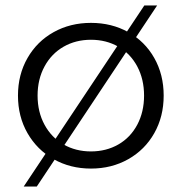

<svg xmlns="http://www.w3.org/2000/svg" viewBox="-20 -614 667 705"><path d="M46 -263Q46 -340 81 -401Q116 -462 177 -496Q238 -530 314 -530Q390 -530 451 -496Q512 -462 546.5 -401Q581 -340 581 -263Q581 -186 546.5 -125Q512 -64 451 -29.5Q390 5 314 5Q238 5 177 -29.5Q116 -64 81 -125Q46 -186 46 -263ZM509 -263Q509 -323 484 -370Q459 -417 414.5 -442.5Q370 -468 314 -468Q258 -468 213.5 -442.5Q169 -417 143.5 -370Q118 -323 118 -263Q118 -203 143.5 -156Q169 -109 213.5 -83.5Q258 -58 314 -58Q370 -58 414.5 -83.5Q459 -109 484 -156Q509 -203 509 -263ZM510 -594H557L115 71H67Z"/></svg>

Font: Idrija
Style: Regular
Weight: 400
Designer: Julieta Ulanovsky
Foundry: Julieta Ulanovsky
Version: Version 7.200